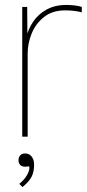

<svg xmlns="http://www.w3.org/2000/svg" viewBox="-20 -553 351 777"><path d="M70 -525H90L91 -398L85 -396Q86 -398 86 -400Q94 -435 114 -465Q134 -495 168 -514Q202 -533 248 -533Q265 -533 282 -531Q299 -529 311 -525V-503Q282 -511 243 -511Q192 -511 158 -484Q124 -457 108 -417Q92 -377 92 -338V0H70ZM99 126Q99 121 97 120.5Q95 120 90 121Q87 121 83 121.5Q79 122 75 121Q64 119 59 111Q54 103 55 92Q56 82 62.5 75Q69 68 82 68Q98 68 108 80.5Q118 93 118 114Q118 142 108 162Q98 182 71 204L58 191Q76 177 87.5 158.5Q99 140 99 126Z"/></svg>

Font: Easer Grotesk Variable
Style: Regular
Weight: 400
Designer: Boardeaser, Bonnie Shaver-Troup, Thomas Jockin
Foundry: Lexend
Version: Version 1.001;Glyphs 3.1.2 (3151)